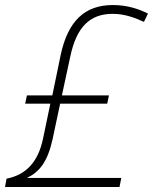

<svg xmlns="http://www.w3.org/2000/svg" viewBox="-27 -743 608 763"><path d="M-1 -33 -7 0H448L455 -36H80C129 -59 162 -99 182 -190L212 -331H399L406 -364H219L252 -517C277 -637 331 -688 421 -688C472 -688 514 -670 545 -656L561 -689C528 -706 480 -723 422 -723C310 -723 243 -660 214 -524L181 -364H80L73 -331H173L144 -192C124 -97 75 -48 -1 -33Z"/></svg>

Font: Noto Sans ExtraLight
Style: Italic
Weight: 200
Italic angle: -12°
Designer: Monotype Design Team
Foundry: Monotype Imaging Inc.
Version: Version 2.013